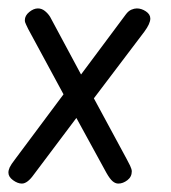

<svg xmlns="http://www.w3.org/2000/svg" viewBox="-47 -436 407 456"><path d="M5 0Q-5 0 -16 -8Q-27 -16 -27 -26Q-27 -32 -24 -38.5Q-21 -45 -11 -58L121 -235L132 -241L252 -402Q258 -410 265 -413Q272 -416 278 -416Q289 -416 299.5 -409Q310 -402 310 -392Q310 -380 296 -361L165 -188L154 -182L33 -21Q18 0 5 0ZM234 0Q227 0 220.5 -5.5Q214 -11 206 -25L119 -184L20 -367Q18 -372 15 -377.5Q12 -383 12 -388Q12 -399 22.5 -407.5Q33 -416 43 -416Q52 -416 59.5 -410Q67 -404 72 -396L160 -232L254 -58Q258 -51 262 -42.5Q266 -34 266 -29Q266 -16 255.5 -8Q245 0 234 0Z"/></svg>

Font: Edu NSW ACT Foundation
Style: Regular
Weight: 400
Designer: Tina and Corey Anderson
Foundry: Google for Education
Version: Version 1.003